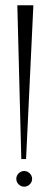

<svg xmlns="http://www.w3.org/2000/svg" viewBox="-20 -702 188 730"><path d="M106.9 -682.1 79.1 -97.2H61L45.9 -682.1ZM102.1 -22Q102.1 -9.8 93 -1Q84 7.8 71.8 7.8Q60.1 7.8 51 -1Q42 -9.8 42 -22Q42 -34.2 51 -43Q60.1 -51.8 71.8 -51.8Q84 -51.8 93 -43Q102.1 -34.2 102.1 -22Z"/></svg>

Font: Bigelow Rules
Style: Regular
Weight: 400
Designer: Astigmatic (AOETI)
Foundry: Astigmatic (AOETI)
Version: Version 1.001